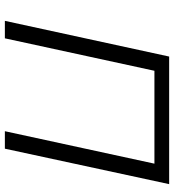

<svg xmlns="http://www.w3.org/2000/svg" viewBox="16 -714 698 769"><g transform="rotate(90 364.5 -329.0)"><path d="M717 -658 575 0H505L635 -599H263L133 0H63L206 -658Z"/></g></svg>

Font: EauTestInfant
Style: Italic
Weight: 400
Italic angle: -12°
Designer: Christian Thalmann (Catharsis Fonts)
Version: Version 0.001;PS 000.001;hotconv 1.0.88;makeotf.lib2.5.64775